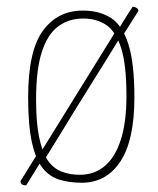

<svg xmlns="http://www.w3.org/2000/svg" viewBox="-20 -542 478 580"><path d="M227 10Q190 10 160 1Q130 -8 109 -34Q88 -60 76.5 -111.5Q65 -163 65 -248Q65 -388 109.5 -449Q154 -510 230 -510Q281 -510 315.5 -487.5Q350 -465 368 -408Q386 -351 386 -248Q386 -118 343.5 -54Q301 10 227 10ZM59 18Q52 18 47 15.5Q42 13 42 5Q42 5 49.5 -7Q57 -19 66.5 -34.5Q76 -50 83.5 -62Q91 -74 91 -74Q91 -74 95.5 -73Q100 -72 104 -69Q108 -66 108 -61Q108 -61 100.5 -49Q93 -37 83.5 -21.5Q74 -6 66.5 6Q59 18 59 18ZM221 -14Q265 -14 296.5 -40.5Q328 -67 345 -120Q362 -173 362 -252Q362 -346 346 -396.5Q330 -447 301 -466.5Q272 -486 231 -486Q188 -486 156 -462.5Q124 -439 106.5 -385.5Q89 -332 89 -241Q89 -173 98 -128.5Q107 -84 123.5 -59Q140 -34 165 -24Q190 -14 221 -14ZM117 -64Q117 -64 113 -65Q109 -66 104.5 -68.5Q100 -71 100 -77L331 -450Q331 -450 335.5 -449Q340 -448 344 -445Q348 -442 348 -437Q348 -437 335.5 -417Q323 -397 302.5 -363.5Q282 -330 257 -290.5Q232 -251 207.5 -211Q183 -171 162.5 -137.5Q142 -104 129.5 -84Q117 -64 117 -64ZM353 -438Q353 -438 350.5 -438.5Q348 -439 344.5 -440Q341 -441 338.5 -444Q336 -447 336 -451Q336 -451 340.5 -458Q345 -465 351.5 -476Q358 -487 365 -497.5Q372 -508 376.5 -515Q381 -522 381 -522Q381 -522 385.5 -521Q390 -520 394 -517Q398 -514 398 -509Q398 -509 393.5 -502Q389 -495 382.5 -484.5Q376 -474 369 -463Q362 -452 357.5 -445Q353 -438 353 -438Z"/></svg>

Font: Yanone Kaffeesatz ExtraLight
Style: Regular
Weight: 200
Designer: Yanone (Cyrillic: Daniel Pouzeot, Huerta Tipografica, and Cyreal)
Foundry: Yanone
Version: Version 2.003